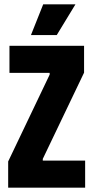

<svg xmlns="http://www.w3.org/2000/svg" viewBox="-20 -873 434 893"><path d="M18 0V-122L211 -526V-534H24V-660H371V-535L179 -134V-126H376V0ZM244 -710H124L181 -853H331Z"/></svg>

Font: Bricolage Grotesque 48pt Condensed ExtraBold
Style: Regular
Weight: 800
Width: 3
Designer: Mathieu Triay
Foundry: Atelier Triay
Version: Version 1.001;gftools[0.9.33.dev8+g029e19f]